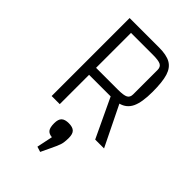

<svg xmlns="http://www.w3.org/2000/svg" viewBox="-262 -722 1088 1088"><g transform="rotate(45 282.0 -177.5)"><path d="M453 0 342 -235H169V0H104V-625H340Q400 -625 432.5 -606.5Q465 -588 478.5 -544.5Q492 -501 492 -421Q492 -338 472 -295.5Q452 -253 406 -241L524 0ZM169 -291H345Q390 -291 407 -300Q424 -309 424 -333V-529Q424 -553 407 -562Q390 -571 345 -571H169ZM250 260 270 164Q245 162 234 147.5Q223 133 223 99Q223 67 237 53.5Q251 40 282 40Q313 40 327 53.5Q341 67 341 99Q341 135 334 155.5Q327 176 309 213L282 270Z"/></g></svg>

Font: Changa ExtraLight
Style: Regular
Weight: 275
Designer: Eduardo Rodriguez Tunni
Foundry: Eduardo Rodriguez Tunni
Version: Version 2.002; ttfautohint (v1.5) -l 8 -r 50 -G 200 -x 14 -H